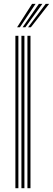

<svg xmlns="http://www.w3.org/2000/svg" viewBox="-20 -988 278 1008"><path d="M124 0V-800H140V0ZM60.8 0V-800H76.5V0ZM92.5 0V-800H108.2V0ZM69.8 -845 148.5 -967.8H166.8L84.5 -845ZM127.5 -845 220 -967.8H238L142.2 -845ZM98.8 -845 184.2 -967.8H202.5L113.2 -845Z"/></svg>

Font: Big Shoulders Inline Text Thin
Style: Regular
Weight: 400
Version: Version 2.002